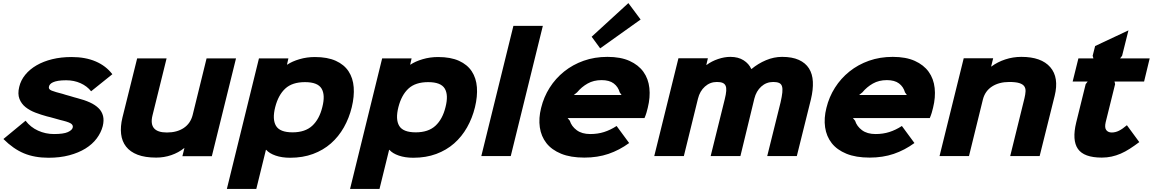

<svg xmlns="http://www.w3.org/2000/svg" viewBox="-20 -1007 7439 1239"><path d="M643 -193Q632 -151 604 -113.5Q576 -76 531.5 -48.5Q487 -21 427 -5Q367 11 293 11Q203 11 134.5 -17.5Q66 -46 2 -110L145 -228Q177 -186 225.5 -164Q274 -142 328 -142Q390 -142 417.5 -154.5Q445 -167 449 -183Q453 -196 442 -206.5Q431 -217 388 -228Q383 -229 368 -233Q353 -237 336 -242Q319 -247 303.5 -251Q288 -255 283 -256Q246 -266 209 -280Q172 -294 145 -315.5Q118 -337 105.5 -369Q93 -401 104 -446Q114 -489 143 -524.5Q172 -560 216 -585.5Q260 -611 317 -625Q374 -639 442 -639Q531 -639 597.5 -610.5Q664 -582 705 -528L568 -418Q542 -451 500 -470Q458 -489 407 -489Q376 -489 355.5 -485.5Q335 -482 322 -476Q309 -470 303 -462.5Q297 -455 296 -448Q291 -431 314 -422Q337 -413 385 -401Q389 -399 402.5 -395.5Q416 -392 431 -387.5Q446 -383 459.5 -379Q473 -375 478 -374Q525 -362 560 -346Q595 -330 616.5 -308.5Q638 -287 645 -258.5Q652 -230 643 -193Z M1347 1H1157L1170 -51H1168Q1132 -22 1085.5 -6Q1039 10 988 10Q916 10 868 -8.5Q820 -27 793.5 -61Q767 -95 761.5 -142.5Q756 -190 770 -248L865 -630H1055L964 -262Q937 -152 1057 -152Q1122 -152 1165.5 -181Q1209 -210 1223 -264L1313 -630H1503Z M2250 -315Q2233 -245 2199 -185Q2165 -125 2115.5 -81.5Q2066 -38 2000 -13.5Q1934 11 1852 11Q1799 11 1758.5 -3Q1718 -17 1698 -40H1696L1634 212H1444L1651 -630H1841L1832 -590H1834Q1865 -611 1912.5 -625Q1960 -639 2012 -639Q2093 -639 2147 -614.5Q2201 -590 2229.5 -546.5Q2258 -503 2262.5 -444Q2267 -385 2250 -315ZM2060 -316Q2080 -394 2055 -435.5Q2030 -477 1948 -477Q1866 -477 1821 -435.5Q1776 -394 1756 -316Q1736 -237 1761 -195Q1786 -153 1868 -153Q1949 -153 1995 -195.5Q2041 -238 2060 -316Z M3045 -315Q3028 -245 2994 -185Q2960 -125 2910.5 -81.5Q2861 -38 2795 -13.5Q2729 11 2647 11Q2594 11 2553.5 -3Q2513 -17 2493 -40H2491L2429 212H2239L2446 -630H2636L2627 -590H2629Q2660 -611 2707.5 -625Q2755 -639 2807 -639Q2888 -639 2942 -614.5Q2996 -590 3024.5 -546.5Q3053 -503 3057.5 -444Q3062 -385 3045 -315ZM2855 -316Q2875 -394 2850 -435.5Q2825 -477 2743 -477Q2661 -477 2616 -435.5Q2571 -394 2551 -316Q2531 -237 2556 -195Q2581 -153 2663 -153Q2744 -153 2790 -195.5Q2836 -238 2855 -316Z M3276 0H3086L3293 -840H3483Z M4114 -881 3853 -695 3798 -770 4035 -987ZM4160 -311Q4157 -297 4151.5 -279Q4146 -261 4139 -245H3643L3657 -228Q3668 -192 3701.5 -167Q3735 -142 3789 -142Q3837 -142 3878 -155Q3919 -168 3959 -194L4040 -84Q3977 -38 3906.5 -14Q3836 10 3751 10Q3662 10 3601 -15Q3540 -40 3506 -83.5Q3472 -127 3463.5 -185.5Q3455 -244 3472 -311Q3489 -381 3527 -441Q3565 -501 3620.5 -545.5Q3676 -590 3746.5 -615Q3817 -640 3900 -640Q3985 -640 4042.5 -614Q4100 -588 4132 -543.5Q4164 -499 4170.5 -439Q4177 -379 4160 -311ZM3991 -394 3979 -411Q3969 -447 3940.5 -468.5Q3912 -490 3862 -490Q3811 -490 3772 -468Q3733 -446 3704 -411L3683 -394Z M5213 -366 5122 0H4931L5017 -346Q5026 -385 5028.5 -410.5Q5031 -436 5026 -451Q5021 -466 5007 -472Q4993 -478 4970 -478Q4925 -478 4892.5 -448.5Q4860 -419 4848 -371L4758 0H4566L4657 -367Q4665 -399 4666.5 -420.5Q4668 -442 4662 -454.5Q4656 -467 4642.5 -472.5Q4629 -478 4606 -478Q4562 -478 4529 -448.5Q4496 -419 4484 -370L4393 0H4202L4358 -631H4548L4538 -588H4540Q4572 -612 4613.5 -626Q4655 -640 4693 -640Q4744 -640 4778.5 -618Q4813 -596 4828 -562H4830Q4872 -597 4923 -618.5Q4974 -640 5027 -640Q5092 -640 5135 -620.5Q5178 -601 5200.5 -565.5Q5223 -530 5225.5 -479.5Q5228 -429 5213 -366Z M6001 -311Q5998 -297 5992.5 -279Q5987 -261 5980 -245H5484L5498 -228Q5509 -192 5542.5 -167Q5576 -142 5630 -142Q5678 -142 5719 -155Q5760 -168 5800 -194L5881 -84Q5818 -38 5747.5 -14Q5677 10 5592 10Q5503 10 5442 -15Q5381 -40 5347 -83.5Q5313 -127 5304.5 -185.5Q5296 -244 5313 -311Q5330 -381 5368 -441Q5406 -501 5461.5 -545.5Q5517 -590 5587.5 -615Q5658 -640 5741 -640Q5826 -640 5883.5 -614Q5941 -588 5973 -543.5Q6005 -499 6011.5 -439Q6018 -379 6001 -311ZM5832 -394 5820 -411Q5810 -447 5781.5 -468.5Q5753 -490 5703 -490Q5652 -490 5613 -468Q5574 -446 5545 -411L5524 -394Z M6786 -389 6689 0H6499L6591 -373Q6597 -398 6598 -417.5Q6599 -437 6589.5 -450.5Q6580 -464 6557 -471Q6534 -478 6493 -478Q6427 -478 6382 -449Q6337 -420 6323 -366L6233 0H6043L6199 -631H6389L6376 -578H6378Q6417 -607 6467 -623.5Q6517 -640 6571 -640Q6700 -640 6757.5 -573.5Q6815 -507 6786 -389Z M7332 -90Q7300 -66 7270.5 -47Q7241 -28 7212 -15.5Q7183 -3 7153 3.5Q7123 10 7090 10Q6975 10 6936 -46Q6897 -102 6925 -217L6986 -464L6999 -481H6902L6939 -630H7036L7031 -647L7047 -710L7262 -811L7221 -647L7208 -630H7399L7363 -481H7172L7176 -464L7115 -218Q7107 -183 7119 -167.5Q7131 -152 7154 -152Q7178 -152 7201 -163.5Q7224 -175 7252 -199Z"/></svg>

Font: TypoPRO Sinkin Sans
Style: 800 Black Italic
Weight: 900
Italic angle: -112°
Designer: Keith Bates
Foundry: K-Type
Version: Sinkin Sans (version 1.0)  by Keith Bates   •   © 2014   www